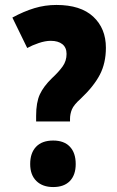

<svg xmlns="http://www.w3.org/2000/svg" viewBox="-20 -810 471 776"><path d="M208 -790Q306 -790 357 -742.5Q408 -695 408 -617Q408 -555 383.5 -508Q359 -461 306 -411Q278 -386 270.5 -367.5Q263 -349 263 -329V-319H126V-342Q126 -396 141 -428.5Q156 -461 190 -494Q218 -520 233.5 -542Q249 -564 249 -592Q249 -618 232 -631.5Q215 -645 185 -645Q163 -645 136.5 -636Q110 -627 90 -616L30 -739Q76 -764 119 -777Q162 -790 208 -790ZM195 -54Q152 -54 127 -78.5Q102 -103 102 -147Q102 -192 126 -217Q150 -242 195 -242Q239 -242 262.5 -217Q286 -192 286 -147Q286 -103 262.5 -78.5Q239 -54 195 -54Z"/></svg>

Font: Noto Sans Malayalam UI ExtraCondensed Black
Style: Regular
Weight: 900
Width: 2
Designer: Jelle Bosma - Monotype Design Team
Foundry: Monotype Imaging Inc.
Version: Version 2.104; ttfautohint (v1.8.4.7-5d5b)